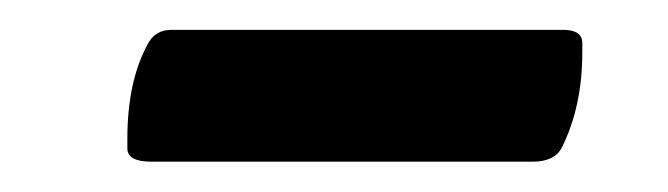

<svg xmlns="http://www.w3.org/2000/svg" viewBox="-20 -348 445 128"><path d="M368.2 -319.3V-313Q368.2 -276.9 354.5 -249.5Q349.6 -240.2 335 -240.2H81.1Q64.9 -240.2 64.9 -249V-255.4Q64.9 -293.9 78.6 -318.8Q83.5 -328.1 94.2 -328.1H355.5Q368.2 -328.1 368.2 -319.3Z"/></svg>

Font: Averia Sans Libre
Style: Bold Italic
Weight: 700
Italic angle: -6.90001°
Version: Version 1.002